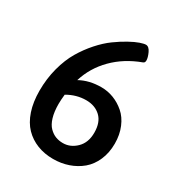

<svg xmlns="http://www.w3.org/2000/svg" viewBox="-169 -817 872 936"><g transform="rotate(30 267.5 -348.5)"><path d="M380.9 -703.1Q397.9 -703.1 409.4 -678.5Q420.9 -653.8 420.9 -637.2Q420.9 -624.5 411.1 -621.1Q322.3 -588.4 261.7 -527.3Q201.2 -466.3 176.8 -386.2Q228.5 -415 296.9 -415Q332.5 -415 366 -402.1Q399.4 -389.2 427.7 -364.7Q456.1 -340.3 473.1 -299.8Q490.2 -259.3 490.2 -209Q490.2 -157.2 471.9 -115.5Q453.6 -73.7 422.4 -47.6Q391.1 -21.5 351.1 -7.8Q311 5.9 266.1 5.9Q217.3 5.9 176.8 -10Q136.2 -25.9 106.2 -56.6Q76.2 -87.4 59.6 -136.7Q43 -186 43 -250Q43 -317.9 59.3 -378.9Q75.7 -439.9 102.1 -484.4Q128.4 -528.8 162.1 -566.7Q195.8 -604.5 229.5 -628.9Q263.2 -653.3 294.7 -670.7Q326.2 -688 348.1 -695.6Q370.1 -703.1 380.9 -703.1ZM264.2 -323.2Q209.5 -323.2 159.2 -293.9Q155.8 -262.2 155.8 -240.2Q155.8 -196.3 165.3 -164.8Q174.8 -133.3 191.7 -116.5Q208.5 -99.6 227.5 -92.3Q246.6 -85 269 -85Q311 -85 344 -117.2Q377 -149.4 377 -205.1Q377 -263.7 345.5 -293.5Q314 -323.2 264.2 -323.2Z"/></g></svg>

Font: Asap Symbol
Style: Regular
Weight: 900
Designer: Tania Quindós, Elena González Miranda, Marcela Romero, Pablo Cosgaya
Foundry: Omnibus-Type
Version: Version 1.000;PS 001.000;hotconv 1.0.70;makeotf.lib2.5.58329